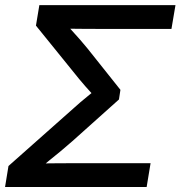

<svg xmlns="http://www.w3.org/2000/svg" viewBox="-30 -748 722 768"><path d="M-9.8 0 3.9 -84 266.6 -316.9Q279.3 -328.6 292.5 -339.8Q305.7 -351.1 319.1 -361.8Q332.5 -372.6 345 -383.1Q357.4 -393.6 368.7 -402.8L359.9 -348.6Q349.6 -360.8 336.9 -374.5Q324.2 -388.2 311 -403.3Q297.9 -418.5 286.1 -432.6L113.8 -645.5L127.4 -727.5H671.9L655.8 -632.3H377Q339.8 -632.3 304.2 -632.6Q268.6 -632.8 233.9 -633.3L235.4 -650.4Q248.5 -635.7 262.7 -620.1Q276.9 -604.5 291.5 -587.9Q306.2 -571.3 320.3 -553.7L451.7 -388.7L445.8 -350.1L259.8 -183.6Q236.8 -163.1 213.6 -144Q190.4 -125 168 -106.9Q145.5 -88.9 125.5 -71.8L130.9 -94.2Q168.9 -94.7 208 -95Q247.1 -95.2 288.1 -95.2H572.3L556.6 0Z"/></svg>

Font: Inter 28pt Medium
Style: Italic
Weight: 500
Italic angle: -9.3988°
Designer: Rasmus Andersson
Foundry: rsms
Version: Version 4.001;git-66647c0bb